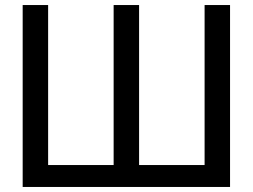

<svg xmlns="http://www.w3.org/2000/svg" viewBox="-20 -742 1003 762"><path d="M431 -87H171V-722H70V0H893V-722H792V-87H532V-722H431Z"/></svg>

Font: Perun
Style: Regular
Weight: 400
Foundry: Copyright (c) Stefan Peev, Context Ltd, 2016
Version: Version 1.089